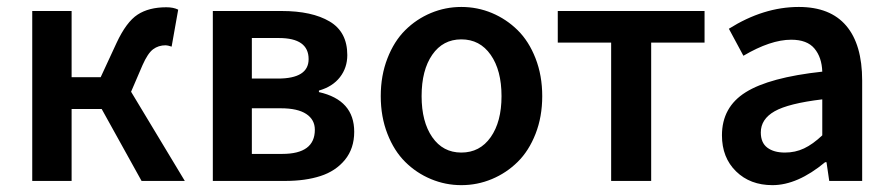

<svg xmlns="http://www.w3.org/2000/svg" viewBox="-20 -523 2577 555"><path d="M73.2 0V-491.2H187V-299.8H271L316.9 -398.9Q345.2 -459.5 377.7 -480.7Q410.2 -502 460.9 -502Q481.4 -502 495.1 -495.1L476.1 -388.2Q464.4 -392.1 459 -392.1Q438 -392.1 422.6 -380.6Q407.2 -369.1 392.1 -335L358.9 -257.8L514.2 0H389.2L273.9 -208H187V0Z M595.2 0V-491.2H793.9Q881.8 -491.2 932.9 -460.9Q983.9 -430.7 983.9 -363.8Q983.9 -327.1 962.6 -299.8Q941.4 -272.5 901.9 -261.2V-256.8Q1003.9 -233.9 1003.9 -142.1Q1003.9 -93.8 977.1 -61Q950.2 -28.3 906.5 -14.2Q862.8 0 804.2 0ZM708 -295.9H783.2Q872.1 -295.9 872.1 -352.1Q872.1 -413.1 786.1 -413.1H708ZM708 -78.1H795.9Q890.1 -78.1 890.1 -147.9Q890.1 -177.2 865.2 -193.6Q840.3 -210 792 -210H708Z M1313.5 12.2Q1267.6 12.2 1225.6 -5.4Q1183.6 -22.9 1151.4 -54.9Q1119.1 -86.9 1099.9 -136.2Q1080.6 -185.5 1080.6 -245.1Q1080.6 -304.7 1099.9 -354.2Q1119.1 -403.8 1151.4 -435.8Q1183.6 -467.8 1225.6 -485.4Q1267.6 -502.9 1313.5 -502.9Q1359.9 -502.9 1401.9 -485.4Q1443.8 -467.8 1476.3 -435.8Q1508.8 -403.8 1528.1 -354.2Q1547.4 -304.7 1547.4 -245.1Q1547.4 -185.5 1528.1 -136.2Q1508.8 -86.9 1476.3 -54.9Q1443.8 -22.9 1401.9 -5.4Q1359.9 12.2 1313.5 12.2ZM1313.5 -82Q1367.2 -82 1398.4 -126.5Q1429.7 -170.9 1429.7 -245.1Q1429.7 -319.8 1398.4 -364.5Q1367.2 -409.2 1313.5 -409.2Q1260.3 -409.2 1229.5 -364.7Q1198.7 -320.3 1198.7 -245.1Q1198.7 -170.9 1229.5 -126.5Q1260.3 -82 1313.5 -82Z M1746.6 0V-399.9H1592.3V-491.2H2016.6V-399.9H1862.3V0Z M2212.9 12.2Q2148.4 12.2 2107.7 -27.6Q2066.9 -67.4 2066.9 -131.8Q2066.9 -213.4 2135.5 -256.3Q2204.1 -299.3 2356.9 -315.9Q2355.5 -357.4 2334.2 -382.8Q2313 -408.2 2267.1 -408.2Q2207.5 -408.2 2128.9 -361.8L2086.9 -439.9Q2187 -502.9 2289.1 -502.9Q2379.9 -502.9 2426 -448.7Q2472.2 -394.5 2472.2 -290V0H2377L2369.1 -54.2H2365.2Q2285.2 12.2 2212.9 12.2ZM2249 -82Q2278.8 -82 2304.2 -94Q2329.6 -106 2356.9 -131.8V-235.8Q2259.3 -224.1 2219.2 -201.4Q2179.2 -178.7 2179.2 -140.1Q2179.2 -110.4 2198 -96.2Q2216.8 -82 2249 -82Z"/></svg>

Font: Source Sans 3 Semibold
Style: Regular
Weight: 600
Designer: Paul D. Hunt
Foundry: Adobe
Version: Version 3.052;hotconv 1.1.0;makeotfexe 2.6.0